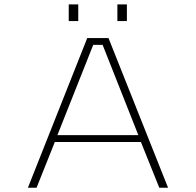

<svg xmlns="http://www.w3.org/2000/svg" viewBox="-20 -878 915 898"><path d="M766 0H725L639 -214H236.5L151 0H110.5L388 -700H487.5ZM416 -668 248.5 -246H627L460 -668ZM301.5 -857.5H346V-779.5H301.5ZM529 -857.5H573.5V-779.5H529Z"/></svg>

Font: Trispace SemiExpanded Thin
Style: Regular
Weight: 100
Width: 6
Designer: Tyler Finck
Foundry: Etcetera Type Company
Version: Version 1.210; ttfautohint (v1.8.3)